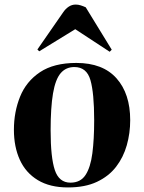

<svg xmlns="http://www.w3.org/2000/svg" viewBox="-20 -808 632 842"><path d="M278 14Q199 14 146 -18Q93 -50 67 -107Q41 -164 41 -239Q41 -317 68 -384Q95 -451 155.5 -491.5Q216 -532 315 -532Q431 -532 491 -464.5Q551 -397 551 -281Q551 -224 536 -171Q521 -118 489 -76.5Q457 -35 405 -10.5Q353 14 278 14ZM289 -7Q333 -7 355 -40.5Q377 -74 385 -135.5Q393 -197 393 -281Q393 -400 376.5 -457Q360 -514 306 -514Q269 -514 246 -487Q223 -460 212.5 -398.5Q202 -337 202 -236Q202 -117 220.5 -62Q239 -7 289 -7ZM470 -590 461 -581 310 -680 152 -583 144 -591 257 -754Q267 -769 281 -778.5Q295 -788 312 -788Q323 -788 334 -784.5Q345 -781 356 -776Z"/></svg>

Font: Literata 72pt
Style: Bold Italic
Weight: 700
Italic angle: -2°
Designer: Latin by Veronika Burian and Jose Scaglione. Greek by Irene Vlachou. Cyrillic by Vera Evstafieva
Foundry: TypeTogether
Version: Version 3.002